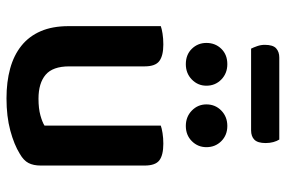

<svg xmlns="http://www.w3.org/2000/svg" viewBox="-168 -718 901 606"><g transform="rotate(90 283.0 -415.5)"><path d="M134 -757Q130 -765 126 -776.5Q122 -788 122 -800Q122 -826 133 -836Q144 -846 162 -846H421Q426 -838 429 -827Q432 -816 432 -803Q432 -778 421.5 -767.5Q411 -757 392 -757ZM503 -93Q503 -70 495 -54.5Q487 -39 466 -27Q437 -9 392.5 3Q348 15 291 15Q239 15 197 3.5Q155 -8 125 -32Q95 -56 79 -93Q63 -130 63 -181V-472Q71 -475 86.5 -477.5Q102 -480 121 -480Q156 -480 173 -467.5Q190 -455 190 -421V-183Q190 -131 216.5 -108.5Q243 -86 292 -86Q323 -86 344.5 -92Q366 -98 377 -105V-472Q385 -475 400.5 -477.5Q416 -480 434 -480Q470 -480 486.5 -467.5Q503 -455 503 -421ZM251 -616Q251 -589 231.5 -570Q212 -551 183 -551Q153 -551 134.5 -570Q116 -589 116 -616Q116 -644 134.5 -663Q153 -682 183 -682Q212 -682 231.5 -663Q251 -644 251 -616ZM445 -616Q445 -589 426 -570Q407 -551 378 -551Q349 -551 329.5 -570Q310 -589 310 -616Q310 -644 329.5 -663Q349 -682 378 -682Q407 -682 426 -663Q445 -644 445 -616Z"/></g></svg>

Font: Baloo Tammudu 2 SemiBold
Style: Regular
Weight: 600
Designer: Maithili Shingre, Omkar Shende and Ek Type
Foundry: Ek Type
Version: Version 1.640;hotconv 1.0.111;makeotfexe 2.5.65597; ttfautoh